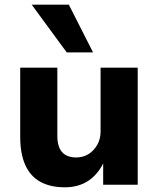

<svg xmlns="http://www.w3.org/2000/svg" viewBox="-20 -786 674 817"><path d="M256 11Q194 11 151.5 -12.5Q109 -36 87.5 -84Q66 -132 66 -204V-498H224V-206Q224 -178 232.5 -157.5Q241 -137 259 -126.5Q277 -116 304 -116Q334 -116 357 -130.5Q380 -145 394 -170Q408 -195 408 -226V-498H566V0H419V-99H423Q399 -46 357 -17.5Q315 11 256 11ZM264 -563 115 -766H273L376 -563Z"/></svg>

Font: Nunito Sans 9pt ExtraBold
Style: Regular
Weight: 800
Version: Version 3.101;gftools[0.9.27]